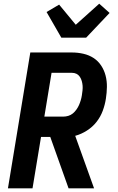

<svg xmlns="http://www.w3.org/2000/svg" viewBox="-20 -1019 640 1039"><path d="M489 0H351L252 -278H202L156 0H23L144 -735H369Q401 -735 431.5 -728Q462 -721 486.5 -705Q511 -689 527.5 -664Q544 -639 551.5 -609.5Q559 -580 558.5 -548.5Q558 -517 553 -485Q548 -452 536 -419.5Q524 -387 502.5 -359.5Q481 -332 450.5 -312.5Q420 -293 387 -284ZM220 -388H323Q336 -388 349.5 -392Q363 -396 374 -405Q385 -414 393.5 -426Q402 -438 407.5 -450.5Q413 -463 417 -476.5Q421 -490 423 -503Q425 -516 426.5 -529.5Q428 -543 427 -555.5Q426 -568 422.5 -580.5Q419 -593 412 -603.5Q405 -614 394 -619.5Q383 -625 369 -625H259ZM312 -815 232 -954 300 -994 390 -885 517 -999 573 -949 446 -815Z"/></svg>

Font: Iosevka XBd Ex Obl
Style: Regular
Weight: 800
Width: 7
Italic angle: -9°
Monospace: yes
Designer: Belleve Invis
Foundry: Belleve Invis
Version: Version 32.5.0; ttfautohint (v1.8.4)